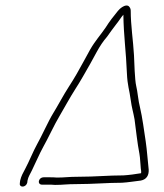

<svg xmlns="http://www.w3.org/2000/svg" viewBox="-20 -682 604 705"><path d="M80 -11 81 -19C84 -34 90 -41 97 -56C108 -78 126 -120 139 -143C154 -169 182 -229 198 -255C215 -284 238 -326 256 -354C275 -383 296 -421 312 -449L335 -491C347 -513 359 -531 373 -547C383 -561 395 -578 406 -592C416 -604 424 -618 433 -628C434 -550 443 -492 446 -413C448 -367 455 -353 460 -315C464 -285 469 -272 474 -244C480 -200 484 -158 492 -117C495 -101 495 -80 497 -63C498 -57 499 -52 498 -46C481 -43 452 -39 433 -38C377 -38 330 -33 270 -33C229 -33 220 -30 189 -30C179 -31 170 -31 163 -31H140C132 -31 125 -26 123 -18C121 -10 126 -4 134 -4H157C164 -4 173 -4 182 -3C214 -3 221 -6 263 -6C322 -6 374 -11 428 -11C448 -12 479 -17 497 -19C518 -23 527 -38 526 -59C522 -94 520 -129 515 -163C509 -202 503 -250 494 -288C488 -309 485 -348 480 -367C475 -388 473 -454 472 -479C469 -533 460 -588 460 -643C460 -650 457 -655 453 -659C441 -669 419 -650 413 -642C398 -624 381 -602 368 -581C349 -553 330 -533 311 -500L288 -458C272 -428 252 -393 233 -364C214 -335 192 -293 174 -264C159 -240 131 -178 116 -152C103 -129 86 -87 73 -63C64 -46 58 -36 54 -19L53 -11C51 -3 55 3 63 3C71 3 78 -3 80 -11Z"/></svg>

Font: Electronic
Style: LtIt
Weight: 300
Version: Version 1.011